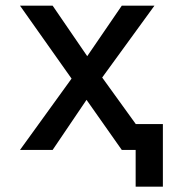

<svg xmlns="http://www.w3.org/2000/svg" viewBox="-20 -538 626 689"><path d="M466.8 131.8V0H417L290.5 -179.7L168.9 0H51.8L236.8 -255.9L51.8 -517.6H168.9L293 -336.4L417 -517.6H534.2L346.7 -259.8L467.3 -92.8H564.5V131.8Z"/></svg>

Font: Cascadia Mono PL
Style: Regular
Weight: 400
Monospace: yes
Designer: Aaron Bell
Foundry: Saja Typeworks
Version: Version 2404.023; ttfautohint (v1.8.4)